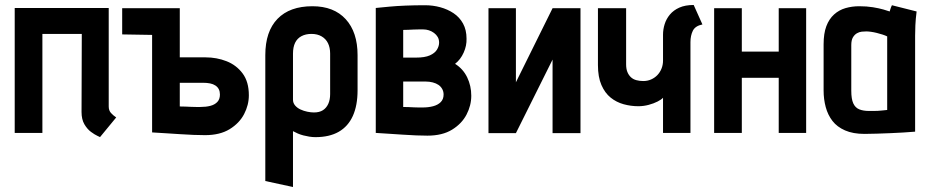

<svg xmlns="http://www.w3.org/2000/svg" viewBox="-20 -533 3742 770"><path d="M416 -106V-501H39V0H150V-397H308L307 -84Q307 -54 318.5 -34.5Q330 -15 345 -4Q360 7 371 12Q382 17 381 17L446 -62Q434 -70 425 -80Q416 -90 416 -106Z M470 -500V-395L590 -393H647V-500ZM804 -303H701V-500H590V-2Q590 -2 605.5 -1Q621 0 646.5 1.5Q672 3 701 5Q730 7 756.5 8Q783 9 802 9Q862 9 901 -15Q940 -39 959 -75.5Q978 -112 978 -151Q978 -205 953 -238.5Q928 -272 888.5 -287.5Q849 -303 804 -303ZM783 -104Q776 -104 766.5 -104Q757 -104 746.5 -104.5Q736 -105 724.5 -105.5Q713 -106 701 -106V-201H795Q810 -201 822.5 -198.5Q835 -196 844 -190Q853 -184 857.5 -175Q862 -166 862 -154Q862 -135 851.5 -124Q841 -113 823.5 -108.5Q806 -104 783 -104Z M1414 -171V-312Q1414 -404 1366.5 -456Q1319 -508 1233 -508Q1142 -508 1093 -457.5Q1044 -407 1044 -312V193L1155 217V-7Q1164 -2 1174.5 2.5Q1185 7 1196.5 10Q1208 13 1220.5 15Q1233 17 1245 17Q1301 17 1338.5 -4.5Q1376 -26 1395 -68Q1414 -110 1414 -171ZM1304 -318V-156Q1304 -133 1296.5 -116.5Q1289 -100 1275 -91Q1261 -82 1239 -82Q1227 -82 1212.5 -85Q1198 -88 1185 -94Q1172 -100 1163.5 -110Q1155 -120 1155 -133V-318Q1155 -344 1163.5 -361.5Q1172 -379 1189 -388Q1206 -397 1229 -397Q1253 -397 1270 -387Q1287 -377 1295.5 -359.5Q1304 -342 1304 -318Z M1805 -277Q1827 -294 1839.5 -322Q1852 -350 1851 -378Q1851 -413 1837 -438.5Q1823 -464 1799 -480Q1775 -496 1745.5 -504Q1716 -512 1685 -512Q1642 -512 1606 -510.5Q1570 -509 1543.5 -506.5Q1517 -504 1502 -502.5Q1487 -501 1487 -501V0Q1487 0 1502 1Q1517 2 1541.5 3.5Q1566 5 1594.5 7Q1623 9 1649 10Q1675 11 1694 11Q1754 11 1793 -13Q1832 -37 1851 -73.5Q1870 -110 1870 -149Q1870 -189 1853.5 -223Q1837 -257 1805 -277ZM1678 -415Q1689 -415 1700 -411.5Q1711 -408 1720.5 -401Q1730 -394 1735.5 -384.5Q1741 -375 1741 -362Q1741 -348 1732.5 -334Q1724 -320 1704 -311Q1684 -302 1648 -302H1597V-413Q1607 -413 1617.5 -413.5Q1628 -414 1638.5 -414.5Q1649 -415 1659 -415Q1669 -415 1678 -415ZM1675 -102Q1668 -102 1659 -102Q1650 -102 1640 -102.5Q1630 -103 1619 -103.5Q1608 -104 1597 -104V-206H1687Q1702 -206 1715.5 -202.5Q1729 -199 1738.5 -192.5Q1748 -186 1753.5 -176Q1759 -166 1759 -154Q1759 -135 1747.5 -123.5Q1736 -112 1717 -107Q1698 -102 1675 -102Z M2049 -500H1939V1H2049L2196 -294V1H2308V-500H2196L2049 -203Z M2639 0H2749V-364Q2749 -390 2758.5 -409.5Q2768 -429 2797 -435L2762 -513Q2728 -513 2704.5 -502.5Q2681 -492 2666.5 -474.5Q2652 -457 2645.5 -436Q2639 -415 2639 -394V-290Q2639 -273 2633 -258Q2627 -243 2616.5 -232Q2606 -221 2591.5 -214.5Q2577 -208 2560 -208Q2545 -208 2532 -211.5Q2519 -215 2510 -223.5Q2501 -232 2496 -244.5Q2491 -257 2491 -275V-500H2378V-272Q2378 -224 2392 -192Q2406 -160 2429 -141.5Q2452 -123 2481 -115Q2510 -107 2540 -107Q2561 -107 2581.5 -112.5Q2602 -118 2617.5 -126Q2633 -134 2639 -141Z M3103 -326H2955V-500H2844V0H2955V-221H3103V0H3213V-500H3103Z M3656 -487 3557 -512Q3553 -504 3550.5 -495.5Q3548 -487 3548 -487Q3540 -490 3522.5 -495Q3505 -500 3480.5 -504Q3456 -508 3426 -508Q3397 -508 3371 -500.5Q3345 -493 3325 -475Q3305 -457 3294 -428Q3283 -399 3283 -355V-170Q3283 -135 3291.5 -103.5Q3300 -72 3318.5 -48Q3337 -24 3369 -10Q3401 4 3447 4Q3470 4 3497 3Q3524 2 3551.5 1Q3579 0 3601 -1.5Q3623 -3 3636.5 -4Q3650 -5 3650 -5V-390Q3650 -407 3651 -431.5Q3652 -456 3656 -487ZM3394 -169V-352Q3394 -372 3400.5 -383Q3407 -394 3416.5 -399.5Q3426 -405 3436 -406Q3446 -407 3454 -407Q3462 -407 3473 -405.5Q3484 -404 3496 -401Q3508 -398 3519 -394.5Q3530 -391 3538 -387V-92Q3528 -91 3519 -90Q3510 -89 3501 -88.5Q3492 -88 3483 -88Q3474 -88 3466 -88Q3442 -88 3426 -94.5Q3410 -101 3402 -118.5Q3394 -136 3394 -169Z"/></svg>

Font: Advent Pro
Style: Bold
Weight: 700
Designer: VivaRado, Andreas Kalpakidis
Foundry: VivaRado, Andreas Kalpakidis
Version: Version 3.000